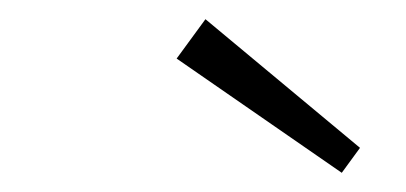

<svg xmlns="http://www.w3.org/2000/svg" viewBox="-20 -807 423 200"><path d="M194 -787 355 -653 336 -627 164 -746Z"/></svg>

Font: Bitter Thin Light
Style: Italic
Weight: 300
Italic angle: -9°
Version: Version 2.002